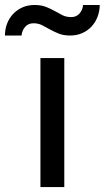

<svg xmlns="http://www.w3.org/2000/svg" viewBox="-78 -754 422 774"><path d="M181.2 -520V0H85V-520ZM-58.1 -610.8Q-58.1 -636.7 -49.3 -659.2Q-40.5 -681.6 -24.7 -698.2Q-8.8 -714.8 12.9 -724.4Q34.7 -733.9 61 -733.9Q87.9 -733.9 107.2 -726.3Q126.5 -718.8 142.6 -709.5Q158.7 -700.2 174.1 -692.6Q189.5 -685.1 209 -685.1Q230 -685.1 242.7 -699.7Q255.4 -714.4 256.8 -733.9H324.2Q323.7 -708 314.9 -685.5Q306.2 -663.1 290.5 -646.5Q274.9 -629.9 253.2 -620.4Q231.4 -610.8 205.1 -610.8Q177.7 -610.8 158.4 -618.7Q139.2 -626.5 123 -635.5Q106.9 -644.5 91.8 -652.3Q76.7 -660.2 57.1 -660.2Q35.6 -660.2 23.2 -645.5Q10.7 -630.9 8.8 -610.8Z"/></svg>

Font: Aldrich
Style: Regular
Weight: 400
Designer: Matthew Desmond
Foundry: Matthew Desmond
Version: Version 1.002 2011